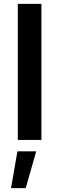

<svg xmlns="http://www.w3.org/2000/svg" viewBox="-20 -723 305 992"><path d="M194 -703H72V0H194ZM167 59H70L37 249H113Z"/></svg>

Font: Geom Medium
Style: Bold
Weight: 500
Version: Version 1.102